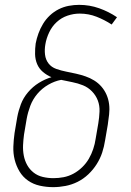

<svg xmlns="http://www.w3.org/2000/svg" viewBox="-20 -763 540 791"><path d="M199 8Q171 8 144 2Q117 -4 95.5 -19Q74 -34 60.5 -56.5Q47 -79 40.5 -105Q34 -131 35 -159Q36 -187 40 -215L51 -280Q56 -307 66 -333.5Q76 -360 95.5 -383Q115 -406 140 -421.5Q165 -437 192 -445Q173 -453 157 -466.5Q141 -480 133 -499Q125 -518 124.5 -540Q124 -562 127 -584Q131 -605 138.5 -625.5Q146 -646 157.5 -665Q169 -684 185.5 -699.5Q202 -715 222 -725Q242 -735 263.5 -739Q285 -743 306 -743Q349 -743 388.5 -729Q428 -715 462 -692L440 -662Q411 -681 378 -694Q345 -707 308 -707Q283 -707 258 -698.5Q233 -690 213.5 -672Q194 -654 182.5 -629.5Q171 -605 167 -581Q163 -559 165.5 -538Q168 -517 180 -501.5Q192 -486 212 -479Q232 -472 252.5 -468Q273 -464 293 -459.5Q313 -455 332 -448.5Q351 -442 368 -431.5Q385 -421 398 -406Q411 -391 419 -372.5Q427 -354 429.5 -333.5Q432 -313 429.5 -291.5Q427 -270 424 -249L413 -185Q409 -159 401 -134.5Q393 -110 378.5 -87Q364 -64 344 -45Q324 -26 300 -14Q276 -2 250 3Q224 8 199 8ZM200 -29Q221 -29 242 -33Q263 -37 282.5 -47.5Q302 -58 318.5 -74Q335 -90 346 -109Q357 -128 364 -149Q371 -170 374 -191L385 -255Q389 -279 390 -303.5Q391 -328 383 -349Q375 -370 359 -386.5Q343 -403 322 -411.5Q301 -420 278 -424.5Q255 -429 232 -434Q205 -429 179 -414Q153 -399 134 -376.5Q115 -354 105 -327.5Q95 -301 90 -274L79 -209Q76 -187 75 -165Q74 -143 78 -122Q82 -101 92 -83Q102 -65 118.5 -52Q135 -39 156.5 -34Q178 -29 200 -29Z"/></svg>

Font: Iosevka Term Curly Extralight
Style: Italic
Weight: 200
Italic angle: -9°
Designer: Belleve Invis
Foundry: Belleve Invis
Version: Version 32.3.0